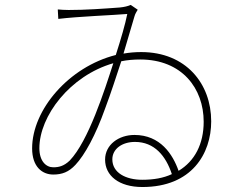

<svg xmlns="http://www.w3.org/2000/svg" viewBox="-20 -729 996 771"><path d="M551.1 -7.1C485.1 -7.1 431.1 -35.2 431.1 -89.1C431.1 -131 470.2 -159.1 522 -159.1C600.1 -159.1 646 -103 670.1 -29.8C636 -13.8 596.2 -7.1 551.1 -7.1ZM259.9 -84.2C235.8 -61.1 214.8 -57.2 193.9 -57.2C164.8 -57.2 138.1 -82 138.1 -133.9C138.1 -262.8 261 -425.1 435 -475.1C399.9 -366.1 334.9 -162.3 259.9 -84.2ZM505 -709.2C492.9 -704.2 480.8 -701 460.9 -698.9C393.1 -693.9 323.9 -688.9 256 -688.9C240.1 -688.9 223 -690 212 -691.1L214.1 -653.1C296.2 -663 435 -668 491.1 -672.9C483 -632.1 465.9 -573.2 445 -508.2C256 -460.2 109 -288 109 -133.2C109 -60 148.8 -28.1 193.9 -28.1C229 -28.1 256 -38 283 -67.1C320 -106.2 364 -186.1 402 -293C426.1 -356.9 447.1 -422.9 467 -483C491.1 -487.9 516 -490.1 543 -490.1C710.9 -490.1 797.9 -373.9 797.9 -240.1C797.9 -150.9 762.1 -82 697.1 -43C674 -109 623.9 -187.1 519.9 -187.1C457 -187.1 402 -148.1 402 -88.1C402 -24.1 456.7 22 551.8 22C750 22 828.1 -111.9 828.1 -241.8C828.1 -392.8 726.9 -519.9 546.9 -519.9C522.7 -519.9 498.9 -517.8 475.9 -513.8C494 -576 509.9 -627.8 519.9 -663C522.7 -674 529.1 -682.9 533 -690Z"/></svg>

Font: Karasuma Gothic
Style: Thin
Weight: 200
Designer: Rasmus Andersson / Ryoko Ishizuka
Foundry: rsms
Version: Version 1.00